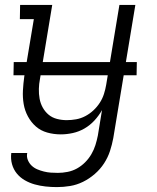

<svg xmlns="http://www.w3.org/2000/svg" viewBox="-20 -540 640 783"><path d="M212 223Q189 223 166 220.5Q143 218 121.5 212Q100 206 81 195Q62 184 48.5 167.5Q35 151 29 129.5Q23 108 26 84H91Q88 99 93.5 112.5Q99 126 109 135.5Q119 145 132 150.5Q145 156 159 159.5Q173 163 187 164Q201 165 216 165Q235 165 255.5 161Q276 157 294 147Q312 137 327 122Q342 107 352.5 89Q363 71 369 52Q375 33 379 13L396 -91Q383 -68 365 -48.5Q347 -29 324.5 -16Q302 -3 277 2.5Q252 8 228 8Q199 8 172.5 0.5Q146 -7 126.5 -24Q107 -41 94 -65Q81 -89 76.5 -116Q72 -143 73.5 -171Q75 -199 79 -228L118 -462H61L62 -520H193L143 -218Q139 -198 138.5 -177.5Q138 -157 141.5 -137.5Q145 -118 154.5 -101Q164 -84 178.5 -72Q193 -60 212.5 -55Q232 -50 252 -50Q271 -50 290.5 -53.5Q310 -57 328 -66.5Q346 -76 361 -90Q376 -104 387 -121Q398 -138 404 -157Q410 -176 413 -194L467 -520H532L442 23Q437 50 428.5 76Q420 102 404.5 126Q389 150 366.5 169.5Q344 189 318.5 201.5Q293 214 266 218.5Q239 223 212 223ZM537 -233H35L36 -287H538Z"/></svg>

Font: Iosevka HT Light Extended
Style: Italic
Weight: 300
Width: 7
Italic angle: -9°
Monospace: yes
Designer: Belleve Invis
Foundry: Belleve Invis
Version: Version 32.3.0; ttfautohint (v1.8.4)